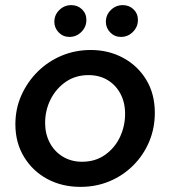

<svg xmlns="http://www.w3.org/2000/svg" viewBox="-20 -717 663 749"><path d="M294 12Q222 12 165 -18.5Q108 -49 74 -104.5Q40 -160 40 -232Q40 -293 63.5 -345.5Q87 -398 127.5 -438Q168 -478 221 -500Q274 -522 334 -522Q404 -522 461 -491Q518 -460 551 -405Q584 -350 584 -277Q584 -217 562 -164.5Q540 -112 500 -72Q460 -32 407.5 -10Q355 12 294 12ZM300 -86Q352 -86 390 -113Q428 -140 448 -182.5Q468 -225 468 -273Q468 -317 450 -351Q432 -385 400 -404.5Q368 -424 325 -424Q275 -424 237 -398Q199 -372 177.5 -329.5Q156 -287 156 -237Q156 -195 174 -160.5Q192 -126 225 -106Q258 -86 300 -86ZM452 -573Q427 -573 410 -590.5Q393 -608 393 -632Q393 -659 412.5 -678Q432 -697 459 -697Q484 -697 501 -680.5Q518 -664 518 -639Q518 -612 498.5 -592.5Q479 -573 452 -573ZM251 -573Q226 -573 209 -590.5Q192 -608 192 -632Q192 -659 211.5 -678Q231 -697 258 -697Q283 -697 300 -680.5Q317 -664 317 -639Q317 -612 297.5 -592.5Q278 -573 251 -573Z"/></svg>

Font: MuseoModerno Medium
Style: Italic
Weight: 500
Italic angle: -9°
Designer: Pablo Cosgaya, Héctor Gatti, Marcela Romero, and the Authors of The MuseoModerno Project.
Foundry: Omnibus-Type Team
Version: Version 1.003